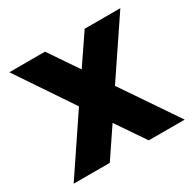

<svg xmlns="http://www.w3.org/2000/svg" viewBox="-118 -623 752 746"><g transform="rotate(-30 258.5 -250.0)"><path d="M259 -129 347 0H508L339 -249L508 -500H348L259 -369L170 -500H10L178 -250L10 0H172Z"/></g></svg>

Font: Unageo
Style: Bold
Weight: 700
Designer: Richard Sepsi
Foundry: Richard Sepsi
Version: Version 2.000